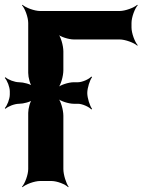

<svg xmlns="http://www.w3.org/2000/svg" viewBox="-49 -757 596 803"><path d="M316 -368C316 -389 327 -423 336 -434L333 -437C324 -426 295 -413 277 -413H259C239 -413 202 -402 190 -389L192 -387C205 -399 216 -439 216 -463V-542C216 -566 205 -606 192 -618L190 -616C202 -603 239 -592 259 -592H451C475 -592 512 -578 525 -566L527 -568C515 -581 501 -618 501 -642V-661C501 -685 515 -722 527 -735L525 -737C512 -725 475 -711 451 -711H119C95 -711 58 -725 45 -737L43 -735C55 -722 69 -685 69 -661V-452C69 -433 77 -402 87 -392L90 -395C80 -405 49 -413 31 -413C12 -413 -16 -424 -26 -434L-29 -431C-19 -421 -8 -393 -8 -375V-362C-8 -343 -19 -315 -29 -305L-26 -302C-16 -312 12 -323 31 -323C49 -323 80 -331 90 -341L87 -344C77 -334 69 -303 69 -285V-50C69 -26 55 11 43 24L45 26C58 14 95 0 119 0H166C190 0 225 14 236 26L238 24C228 11 216 -26 216 -50V-273C216 -297 205 -337 192 -349L190 -347C202 -334 239 -323 259 -323H277C295 -323 324 -310 333 -299L336 -302C327 -313 316 -347 316 -368Z"/></svg>

Font: Asimov
Style: EdgeNar
Weight: 500
Designer: Google
Version: Version 2.000980: 2014